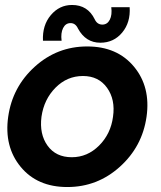

<svg xmlns="http://www.w3.org/2000/svg" viewBox="-20 -746 649 773"><path d="M384 -574Q325 -574 294 -631Q284 -653 264 -653Q244 -653 234 -633Q224 -613 228 -582H153Q150 -644 184.5 -685Q219 -726 270 -726Q333 -726 361 -669Q371 -647 392 -647Q412 -647 422 -666.5Q432 -686 428 -717H502Q506 -656 472 -615Q438 -574 384 -574ZM462.5 -74.5Q372 7 251 7Q130 7 63 -74.5Q-4 -156 13 -276Q30 -396 120 -477.5Q210 -559 331 -559Q452 -559 519.5 -477.5Q587 -396 570 -276Q553 -156 462.5 -74.5ZM269 -113Q332 -113 379 -160Q426 -207 435 -276Q445 -345 411 -392.5Q377 -440 314 -440Q250 -440 203.5 -393Q157 -346 147 -276Q138 -206 171.5 -159.5Q205 -113 269 -113Z"/></svg>

Font: Oakes Grotesk
Style: Bold Italic
Weight: 600
Italic angle: -8°
Designer: Samuel Oakes
Foundry: Samuel Oakes
Version: Version 1.000;PS 001.000;hotconv 1.0.88;makeotf.lib2.5.64775